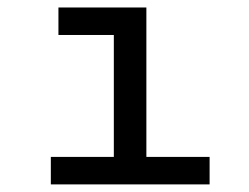

<svg xmlns="http://www.w3.org/2000/svg" viewBox="-20 -485 654 505"><path d="M279.4 -465.3H365V0H279.4ZM133.7 -465.3H322.7V-393H133.7ZM113.7 -72.3H531.3V0H113.7Z"/></svg>

Font: Intel One Mono Light
Style: Regular
Weight: 300
Monospace: yes
Designer: Fred Shallcrass
Foundry: Frere-Jones Type LLC
Version: Version 1.004